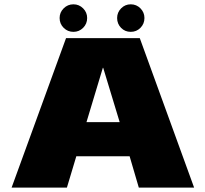

<svg xmlns="http://www.w3.org/2000/svg" viewBox="-20 -848 929 868"><path d="M32.5 0H282.5L325 -141.5H566L607.5 0H857.5L612 -675.5H278.5ZM371 -296 445 -541.5H446.5L521 -296ZM312 -704Q337.5 -704 355.8 -722.2Q374 -740.5 374 -766.5Q374 -792 355.8 -810.2Q337.5 -828.5 312 -828.5Q286 -828.5 267.8 -810.2Q249.5 -792 249.5 -766.5Q249.5 -740.5 267.8 -722.2Q286 -704 312 -704ZM571 -704Q597 -704 615 -722.2Q633 -740.5 633 -766.5Q633 -792 615 -810.2Q597 -828.5 571 -828.5Q545.5 -828.5 527.5 -810.2Q509.5 -792 509.5 -766.5Q509.5 -740.5 527.2 -722.2Q545 -704 571 -704Z"/></svg>

Font: Anybody SemiExpanded Black
Style: Regular
Weight: 900
Width: 6
Version: Version 1.113;gftools[0.9.25]